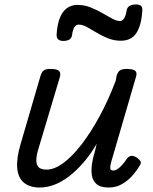

<svg xmlns="http://www.w3.org/2000/svg" viewBox="-20 -823 685 858"><path d="M158 15Q113 15 87 -6.5Q61 -28 57 -71.5Q53 -115 72 -179L161 -484Q167 -503 176.5 -509Q186 -515 205 -515Q235 -515 244 -506Q253 -497 247 -477L152 -159Q144 -134 142.5 -112Q141 -90 151 -77.5Q161 -65 188 -65Q223 -65 263 -94.5Q303 -124 344 -177Q385 -230 424.5 -302.5Q464 -375 497 -462L501 -484Q507 -503 517 -509Q527 -515 546 -515Q576 -515 585 -506Q594 -497 587 -477L478 -103Q473 -85 472.5 -76Q472 -67 476 -64Q480 -61 486 -61Q495 -61 505 -67.5Q515 -74 525.5 -85.5Q536 -97 548 -115Q557 -126 567.5 -126.5Q578 -127 591 -119Q604 -110 608 -101.5Q612 -93 605 -84Q595 -66 576 -43Q557 -20 529 -2.5Q501 15 466 15Q429 15 411.5 -0.5Q394 -16 390.5 -39.5Q387 -63 391 -90.5Q395 -118 403 -142L412 -180Q384 -132 352.5 -96Q321 -60 288.5 -35Q256 -10 223 2.5Q190 15 158 15ZM263 -640Q232 -640 233 -668Q237 -735 261 -768Q285 -801 327 -801Q357 -801 384.5 -790Q412 -779 436.5 -765Q461 -751 481 -740Q501 -729 517 -729Q526 -729 534 -740Q542 -751 546 -777Q551 -803 588 -803Q604 -803 610.5 -796.5Q617 -790 616 -776Q612 -710 589.5 -675.5Q567 -641 520 -641Q489 -641 462 -652Q435 -663 412 -677Q389 -691 369 -702Q349 -713 332 -713Q320 -713 312.5 -701.5Q305 -690 302 -666Q300 -653 290 -646.5Q280 -640 263 -640Z"/></svg>

Font: Playwrite AU SA
Style: Regular
Weight: 400
Designer: Veronika Burian, José Scaglione
Foundry: TypeTogether
Version: Version 1.002